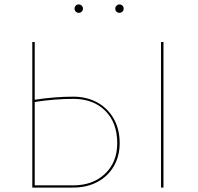

<svg xmlns="http://www.w3.org/2000/svg" viewBox="-20 -848 897 868"><path d="M317 -809Q317 -817 322.5 -822.5Q328 -828 336 -828Q344 -828 349.5 -822.5Q355 -817 355 -809Q355 -801 349.5 -795.5Q344 -790 336 -790Q328 -790 322.5 -795.5Q317 -801 317 -809ZM539 -809Q539 -801 533.5 -795.5Q528 -790 520 -790Q512 -790 506.5 -795.5Q501 -801 501 -809Q501 -817 507 -822.5Q513 -828 520 -828Q528 -828 533.5 -822.5Q539 -817 539 -809ZM521 -201Q521 -142 494.5 -96.5Q468 -51 420.5 -25.5Q373 0 310 0H126V-658H137V-397Q227 -411 312 -411Q371 -411 418.5 -385.5Q466 -360 493.5 -312.5Q521 -265 521 -201ZM719 -658V0H708V-658ZM510 -201Q510 -293 456 -347Q402 -401 312 -401Q227 -401 137 -387V-10H310Q400 -10 455 -62.5Q510 -115 510 -201Z"/></svg>

Font: Ysabeau Infant Hairline
Style: Regular
Weight: 100
Designer: Christian Thalmann (Catharsis Fonts)
Version: Version 0.003